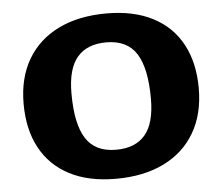

<svg xmlns="http://www.w3.org/2000/svg" viewBox="-52 -779 984 850"><g transform="rotate(-5 440.0 -353.5)"><path d="M451 -720Q571.5 -720 656.2 -676.2Q741 -632.5 785.2 -550.5Q829.5 -468.5 829.5 -354.5Q829.5 -240 781.2 -157.5Q733 -75 643.2 -31Q553.5 13 429.5 13Q308.5 13 224 -31Q139.5 -75 95.2 -157Q51 -239 51 -353Q51 -467.5 99.2 -549.8Q147.5 -632 237.2 -676Q327 -720 451 -720ZM441.5 -115Q527 -115 570.8 -166.2Q614.5 -217.5 614.5 -327Q614.5 -462.5 573 -527.5Q531.5 -592.5 439 -592.5Q353.5 -592.5 309.8 -541.2Q266 -490 266 -380.5Q266 -245 307.5 -180Q349 -115 441.5 -115Z"/></g></svg>

Font: Newsreader 6pt
Style: Bold
Weight: 700
Designer: Hugues Gentile
Foundry: Production Type
Version: Version 1.003; ttfautohint (v1.8.3)